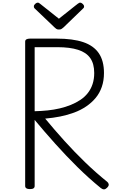

<svg xmlns="http://www.w3.org/2000/svg" viewBox="-20 -1421 891 1457"><path d="M207 14Q189 14 180 8Q171 2 171 -10V-1105Q171 -1117 180.5 -1122.5Q190 -1128 208 -1128H410Q532 -1128 611 -1101.5Q690 -1075 729.5 -1017.5Q769 -960 769 -867Q769 -809 752.5 -761.5Q736 -714 705.5 -677.5Q675 -641 633.5 -613Q592 -585 542 -566.5Q492 -548 437 -537Q382 -526 323 -521Q393 -436 468.5 -352.5Q544 -269 625.5 -190Q707 -111 794 -41Q803 -34 805 -22Q807 -10 791 5Q780 16 769 16Q758 16 745 6Q654 -68 567 -154Q480 -240 398.5 -331Q317 -422 243 -511V-10Q243 2 234.5 8Q226 14 207 14ZM243 -577Q292 -578 340.5 -583Q389 -588 433.5 -598.5Q478 -609 517.5 -625Q557 -641 590 -663Q623 -685 646.5 -715Q670 -745 682.5 -783Q695 -821 695 -867Q695 -937 665 -980Q635 -1023 572.5 -1043Q510 -1063 416 -1063H243ZM589 -1401Q597 -1401 607.5 -1391.5Q618 -1382 618 -1372Q618 -1370 617.5 -1366.5Q617 -1363 612 -1358L462 -1213Q455 -1208 448.5 -1202.5Q442 -1197 427 -1197Q413 -1197 406.5 -1202.5Q400 -1208 394 -1213L242 -1358Q238 -1363 237.5 -1367Q237 -1371 237 -1373Q237 -1383 247.5 -1392Q258 -1401 266 -1401Q272 -1401 276.5 -1398Q281 -1395 286 -1391L427 -1279L568 -1391Q575 -1395 579 -1398Q583 -1401 589 -1401Z"/></svg>

Font: Playwrite CL Light
Style: Regular
Weight: 300
Designer: Veronika Burian, José Scaglione
Foundry: TypeTogether
Version: Version 1.002